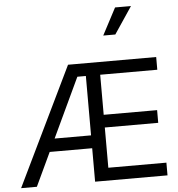

<svg xmlns="http://www.w3.org/2000/svg" viewBox="-65 -1100 1074 1161"><g transform="rotate(-5 472.0 -519.5)"><path d="M15.6 0 363.3 -718.8H898.4V-641.6H551.8V-398.4H876V-321.3H551.8V-77.1H904.3V0H464.8V-641.6H413.1L111.3 0ZM168.9 -203.1V-281.2H507.8V-203.1ZM590.8 -876 676.8 -1039.1H773.4L664.1 -876Z"/></g></svg>

Font: Inter Display V
Style: Regular
Weight: 400
Designer: Rasmus Andersson
Foundry: rsms
Version: Version 3.015;git-src